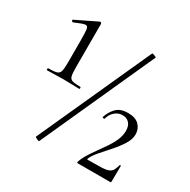

<svg xmlns="http://www.w3.org/2000/svg" viewBox="-145 -772 901 910"><g transform="rotate(30 305.0 -317.0)"><path d="M47 -309Q45 -309 45 -314.5Q45 -320 47 -320Q78 -320 92.5 -324Q107 -328 111 -343Q115 -358 115 -389V-508Q115 -553 112.5 -571Q110 -589 95.5 -587Q81 -585 40 -567Q36 -566 33 -571.5Q30 -577 34 -578L149 -634Q153 -636 156 -632.5Q159 -629 159 -627V-389Q159 -358 162.5 -343Q166 -328 180 -324Q194 -320 223 -320Q226 -320 226 -314.5Q226 -309 223 -309Q206 -309 184.5 -310Q163 -311 138 -311Q112 -311 88.5 -310Q65 -309 47 -309ZM183 0Q183 2 176.5 0Q170 -2 164.5 -5.5Q159 -9 159 -10L439 -627Q440 -629 446 -627Q452 -625 458 -622.5Q464 -620 463 -618ZM390 -6Q397 -28 411.5 -51.5Q426 -75 443.5 -99Q461 -123 477.5 -147.5Q494 -172 504.5 -197Q515 -222 515 -247Q515 -275 501 -289.5Q487 -304 465 -304Q441 -304 423 -288Q405 -272 399 -248Q398 -244 392 -245.5Q386 -247 387 -250Q397 -281 418.5 -303.5Q440 -326 483 -326Q523 -326 543 -305.5Q563 -285 563 -255Q563 -228 544.5 -199Q526 -170 501 -142Q476 -114 453.5 -88Q431 -62 423 -41Q423 -38 426 -38Q473 -38 499.5 -39Q526 -40 539.5 -45.5Q553 -51 559 -61.5Q565 -72 570 -91Q570 -93 573.5 -93Q577 -93 577 -91L576 -5Q576 0 572 0Q533 0 484 0Q435 0 393 0Q389 0 390 -6Z"/></g></svg>

Font: Cormorant Light
Style: Regular
Weight: 400
Version: Version 4.000